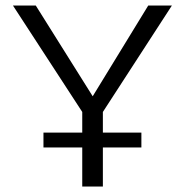

<svg xmlns="http://www.w3.org/2000/svg" viewBox="-20 -678 672 698"><path d="M354 -271V-196H494V-142H354V0H279V-142H138V-196H279V-271L27 -658H110L317 -328L519 -658H605Z"/></svg>

Font: EauTestInfant
Style: Regular
Weight: 400
Designer: Christian Thalmann (Catharsis Fonts)
Version: Version 0.001;PS 000.001;hotconv 1.0.88;makeotf.lib2.5.64775